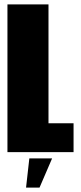

<svg xmlns="http://www.w3.org/2000/svg" viewBox="-20 -695 369 877"><path d="M14 0H316V-132H201.5V-675H14ZM99 162H160.5L218 28.5H114Z"/></svg>

Font: Anybody ExtraCondensed Black
Style: Regular
Weight: 900
Width: 2
Version: Version 1.113;gftools[0.9.25]